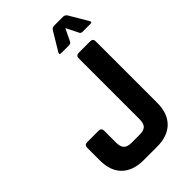

<svg xmlns="http://www.w3.org/2000/svg" viewBox="-248 -924 1013 1013"><g transform="rotate(-45 258.0 -418.0)"><path d="M356 -643H440Q461 -643 461 -623V-163Q461 -85 418 -42.5Q375 0 297 0H197Q118 0 75 -42Q32 -84 32 -163V-257Q32 -278 53 -278H138Q159 -278 159 -257V-169Q159 -137 172.5 -123.5Q186 -110 217 -110H276Q308 -110 321 -123.5Q334 -137 334 -169V-622Q334 -643 356 -643ZM507 -707H447Q434 -707 430 -719L397 -785L365 -719Q360 -707 347 -707H288Q273 -707 280 -720L343 -825Q351 -836 365 -836H430Q444 -836 452 -825L514 -720Q521 -707 507 -707Z"/></g></svg>

Font: Rajdhani
Style: Bold
Weight: 700
Designer: Satya Rajpurohit, Jyotish Sonowal
Foundry: Indian Type Foundry
Version: Version 1.201 February 1, 2022